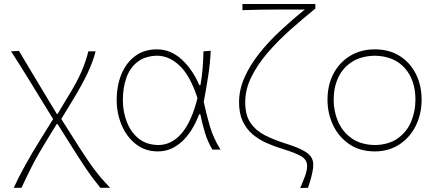

<svg xmlns="http://www.w3.org/2000/svg" viewBox="-20 -752 2201 965"><path d="M49 192Q97 87 185 -54L247 -153.5L186.5 -252Q150 -311.5 112 -373.2Q74 -435 35.5 -494L75.5 -496Q96.5 -460.5 124.2 -414Q152 -367.5 178.8 -323.2Q205.5 -279 223 -249.5L265.5 -179.5H269.5L319 -262Q368 -340.5 391 -395.5Q414 -450.5 424 -494H460.5Q448 -444 420.8 -385.8Q393.5 -327.5 347.5 -252L288 -154L374.5 -17.5Q405 30 429.8 65.8Q454.5 101.5 479.2 131.5Q504 161.5 533.5 192H484.5Q443.5 142 410.8 93Q378 44 345.5 -7.5L269.5 -128.5H265L214 -45.5Q167.5 30 139.5 85.5Q111.5 141 88 192Z M774 9Q709.5 9 663 -27.5Q616.5 -64 591.5 -123Q566.5 -182 566.5 -249Q566.5 -322.5 590.8 -380.2Q615 -438 660.2 -471Q705.5 -504 769 -504Q838 -504 893.5 -452.8Q949 -401.5 981.5 -324H987.5Q995.5 -370 998.8 -413Q1002 -456 1002.5 -494L1039 -497Q1036.5 -434 1026.2 -368.8Q1016 -303.5 1004 -240Q1016.5 -179.5 1035 -117Q1053.5 -54.5 1088.5 0H1047.5Q1023.5 -40 1009.5 -86.8Q995.5 -133.5 987 -177.5H981Q946.5 -87.5 893 -39.2Q839.5 9 774 9ZM774 -23Q842 -23 892.2 -81Q942.5 -139 972.5 -259Q936 -371.5 883 -421.8Q830 -472 769 -472Q708.5 -470.5 670.5 -440.5Q632.5 -410.5 615 -360.5Q597.5 -310.5 597.5 -249Q597.5 -192 616.8 -140.8Q636 -89.5 675.2 -57Q714.5 -24.5 774 -23Z M1489 193Q1499 170 1511.2 138.2Q1523.5 106.5 1523.5 81.5Q1523.5 51.5 1495 34Q1466.5 16.5 1397 -4.5Q1356.5 -17 1318 -34.2Q1279.5 -51.5 1248.8 -77.8Q1218 -104 1199.8 -143Q1181.5 -182 1181.5 -238Q1181.5 -301 1208.8 -362.5Q1236 -424 1282.5 -482.8Q1329 -541.5 1388.5 -597Q1448 -652.5 1512 -704H1438.5Q1409 -704 1368.2 -704Q1327.5 -704 1283 -703.2Q1238.5 -702.5 1198.5 -701V-732H1565V-709Q1502 -658 1439.5 -602.5Q1377 -547 1325.8 -487.5Q1274.5 -428 1243.5 -365.5Q1212.5 -303 1212.5 -238Q1212.5 -172.5 1239.5 -133.8Q1266.5 -95 1311.8 -72Q1357 -49 1413 -31.5Q1472 -13 1502.5 3.5Q1533 20 1543.8 37.2Q1554.5 54.5 1554.5 75.5Q1554.5 92.5 1549.8 114.8Q1545 137 1538.8 158Q1532.5 179 1528 192Z M1864 9Q1789 9 1735.8 -27.2Q1682.5 -63.5 1654.2 -122.8Q1626 -182 1626 -251Q1626 -325 1656.2 -382Q1686.5 -439 1740.2 -471.5Q1794 -504 1864 -504Q1936 -504 1988.8 -470.8Q2041.5 -437.5 2070.2 -380.2Q2099 -323 2099 -251Q2099 -178.5 2069.5 -119.5Q2040 -60.5 1987 -25.8Q1934 9 1864 9ZM1864 -23Q1934.5 -24.5 1979.8 -57Q2025 -89.5 2046.5 -141Q2068 -192.5 2068 -251Q2068 -349.5 2014.5 -409.8Q1961 -470 1864 -472Q1795 -470.5 1749 -441Q1703 -411.5 1680 -362Q1657 -312.5 1657 -251Q1657 -192.5 1679.2 -141Q1701.5 -89.5 1747.2 -57Q1793 -24.5 1864 -23Z"/></svg>

Font: Commissioner Flair Thin
Style: Regular
Weight: 100
Designer: Kostas Bartsokas
Foundry: Kostas Bartsokas
Version: Version 1.000; ttfautohint (v1.8.3)